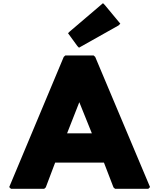

<svg xmlns="http://www.w3.org/2000/svg" viewBox="-20 -1181 1000 1208"><path d="M408 -972 467 -891 477 -881 726 -1021 737 -1032 639 -1150 628 -1161 418 -982ZM569 -832H391L381 -823L38 -4L49 7H258L268 -2L327 -158H634L694 -2L704 7H913L924 -4L579 -823ZM402 -342 479 -538 558 -342Z"/></svg>

Font: Hussar Woodtype
Style: Ultra
Weight: 900
Foundry: Cannot Into Space Fonts
Version: Version 1.07